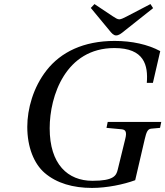

<svg xmlns="http://www.w3.org/2000/svg" viewBox="-20 -908 812 943"><path d="M426 -869 517 -759C528 -745 538 -734 550 -734C563 -734 574 -742 592 -757L732 -868L719 -888L602 -827C589 -820 574 -813 566 -813C557 -813 546 -820 534 -828L444 -888ZM114 -285C114 -185 147 -104 199 -59C258 -8 339 15 432 15C505 15 587 -2 644 -23L691 -225C699 -259 705 -274 722 -276L766 -280L772 -309H509L503 -280L578 -273C597 -271 604 -260 595 -225L558 -74C551 -45 538 -20 434 -20C313 -20 224 -101 224 -278C224 -438 303 -672 542 -672C689 -672 708 -587 701 -501H731L767 -657C706 -690 627 -707 543 -707C390 -707 279 -652 209 -563C143 -479 114 -373 114 -285Z"/></svg>

Font: Heuristica
Style: Italic
Weight: 400
Italic angle: -13°
Version: Version 1.0.1